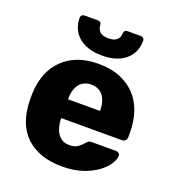

<svg xmlns="http://www.w3.org/2000/svg" viewBox="-134 -836 863 951"><g transform="rotate(20 297.0 -360.5)"><path d="M298 -574Q256 -574 224.5 -584.5Q193 -595 172 -614Q151 -633 140.5 -658Q130 -683 130 -712Q130 -720 135.5 -725.5Q141 -731 151 -731H217Q229 -731 234 -725.5Q239 -720 239 -712Q239 -692 253 -678.5Q267 -665 298 -665Q329 -665 343 -678.5Q357 -692 357 -712Q357 -720 362 -725.5Q367 -731 378 -731H445Q455 -731 460 -725.5Q465 -720 465 -712Q465 -683 454.5 -658Q444 -633 423 -614Q402 -595 370.5 -584.5Q339 -574 298 -574ZM299 10Q180 10 110.5 -53.5Q41 -117 38 -244V-279Q43 -398 112 -464Q181 -530 298 -530Q364 -530 413 -509.5Q462 -489 494.5 -453.5Q527 -418 543 -369Q559 -320 559 -263V-239Q559 -228 552 -221Q545 -214 534 -214H214Q214 -194 218.5 -174Q223 -154 232.5 -138Q242 -122 258 -112Q274 -102 298 -102Q327 -102 343.5 -115Q360 -128 368 -138Q377 -149 382.5 -151.5Q388 -154 400 -154H524Q534 -154 540.5 -148Q547 -142 546 -132Q545 -115 529 -90.5Q513 -66 482.5 -43.5Q452 -21 406 -5.5Q360 10 299 10ZM214 -313H383V-315Q383 -364 361 -392.5Q339 -421 298 -421Q258 -421 236 -392.5Q214 -364 214 -315Z"/></g></svg>

Font: Fz Rubik
Style: Bold
Weight: 700
Designer: Hubert and Fischer
Foundry: Hubert and Fischer
Version: Vit hóa bi FontZin.com